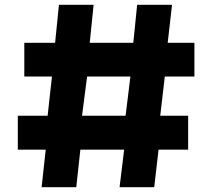

<svg xmlns="http://www.w3.org/2000/svg" viewBox="-20 -760 882 798"><path d="M677 -582H788V-442H665L646 -279H762V-138H639L621 18H477L496 -138H314L297 18H153L170 -138H54V-279H178L196 -442H81V-582H209L225 -740H369L353 -582H534L550 -740H695ZM502 -279 522 -442H342L321 -279Z"/></svg>

Font: SUIT Heavy
Style: Regular
Weight: 900
Designer: Sunn Youn; Korean Glyphs from Source Han Sans (Sandoll Communications; Soo-young Jang, Joo-yeon Kang)
Foundry: Sunn
Version: Version 1.006